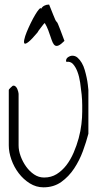

<svg xmlns="http://www.w3.org/2000/svg" viewBox="-20 -802 423 822"><path d="M38.1 -435.5Q43 -435.5 47.4 -431.2Q51.8 -426.8 54.2 -420.9Q56.6 -415 58.1 -409.2Q59.6 -403.3 59.6 -400.4V-179.7Q59.6 -157.2 68.4 -133.3Q77.1 -109.4 91.8 -88.9Q106.4 -68.4 126 -55.2Q145.5 -42 168.9 -42Q199.2 -42 222.7 -56.6Q246.1 -71.3 264.2 -94.7Q282.2 -118.2 295.4 -148.9Q308.6 -179.7 316.9 -210.4Q325.2 -241.2 328.6 -270.5Q332 -299.8 332 -323.2Q332 -332 332 -352.1Q332 -372.1 329.6 -397Q327.1 -421.9 323.2 -448.2Q319.3 -474.6 311.5 -495.1Q303.7 -515.6 292.5 -527.8Q281.2 -540 264.6 -537.1Q264.6 -537.1 263.7 -538.6Q262.7 -540 262.7 -541Q262.7 -551.8 272 -557.6Q281.2 -563.5 290 -563.5Q302.7 -563.5 312.5 -554.7Q322.3 -545.9 330.1 -532.7Q337.9 -519.5 342.8 -502.4Q347.7 -485.4 351.1 -469.2Q354.5 -453.1 356 -439.5Q357.4 -425.8 358.4 -417Q358.4 -416 358.4 -404.8Q358.4 -393.6 358.4 -378.9Q358.4 -364.3 358.4 -348.6Q358.4 -333 358.4 -323.2Q358.4 -317.4 358.4 -304.2Q358.4 -291 358.4 -276.4Q358.4 -261.7 358.4 -248.5Q358.4 -235.4 358.4 -229.5Q349.6 -195.3 335 -155.3Q320.3 -115.2 297.4 -80.6Q274.4 -45.9 242.2 -22.9Q210 0 166 0Q134.8 0 107.4 -17.1Q80.1 -34.2 60.1 -60.5Q40 -86.9 28.8 -118.7Q17.6 -150.4 17.6 -179.7V-417Q17.6 -418.9 23.9 -425.3Q30.3 -431.6 34.2 -434.6H36.1Q36.1 -434.6 36.6 -435.1Q37.1 -435.5 38.1 -435.5ZM171.9 -703.1Q169.9 -703.1 165.5 -697.3Q161.1 -691.4 155.3 -684.1Q149.4 -676.8 145 -670.4Q140.6 -664.1 140.6 -663.1Q115.2 -632.8 102.1 -622.6Q88.9 -612.3 85 -615.7Q81.1 -619.1 84 -632.8Q86.9 -646.5 94.2 -664.6Q101.6 -682.6 111.3 -702.6Q121.1 -722.7 130.4 -738.3Q139.6 -753.9 147 -762.2Q154.3 -770.5 156.2 -764.6Q161.1 -773.4 169.9 -777.8Q178.7 -782.2 186.5 -782.2H190.4Q202.1 -752.9 208 -738.3Q213.9 -723.6 216.8 -717.3Q219.7 -710.9 222.7 -708.5Q225.6 -706.1 228.5 -698.7Q231.4 -691.4 237.8 -675.3Q244.1 -659.2 255.9 -627Q241.2 -612.3 231.9 -607.9Q222.7 -603.5 216.3 -606.9Q210 -610.4 205.6 -620.1Q201.2 -629.9 196.8 -643.6Q192.4 -657.2 186.5 -672.9Q180.7 -688.5 171.9 -703.1Z"/></svg>

Font: Zeyada
Style: Regular
Weight: 400
Version: Version 1.002 2010